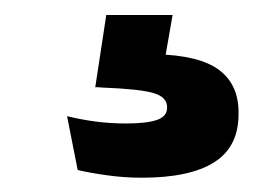

<svg xmlns="http://www.w3.org/2000/svg" viewBox="-20 -34 374 262"><path d="M215.5 -13.5 200.5 72.5 149 40.5Q160 40 171 39.8Q182 39.5 192.5 40Q252.5 41.5 279 61.5Q305.5 81.5 305.5 119V122Q305.5 166.5 272.2 187.5Q239 208.5 173.5 208.5Q149.5 208.5 126.2 205.2Q103 202 86 198L71.5 124.5Q89.5 129 110 131.8Q130.5 134.5 152 134.5Q179.5 134.5 193.8 129.8Q208 125 208 113V112Q208 98.5 189.5 93Q171 87.5 120 85.5Q115.5 85 113.2 85Q111 85 110 85L125 -13.5Z"/></svg>

Font: AnekLatin_SemiExpandedSemiBold
Style: Regular
Weight: 600
Width: 6
Designer: Yesha Goshar
Foundry: Ek Type
Version: Version 1.003